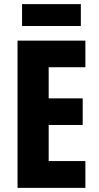

<svg xmlns="http://www.w3.org/2000/svg" viewBox="-20 -911 479 931"><path d="M394 0H65V-714H394V-585H216V-434H381V-305H216V-130H394ZM372 -891V-785H87V-891Z"/></svg>

Font: Noto Sans Telugu ExtraCondensed ExtraBold
Style: Regular
Weight: 800
Width: 2
Designer: Jelle Bosma - Monotype Design Team
Foundry: Monotype Imaging Inc.
Version: Version 2.005; ttfautohint (v1.8.4.7-5d5b)